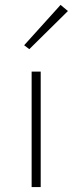

<svg xmlns="http://www.w3.org/2000/svg" viewBox="-20 -763 308 783"><path d="M109 0V-471H146V0ZM99.5 -562.5 78.5 -578.5 227 -743 257 -718Z"/></svg>

Font: Karla ExtraLight
Style: Regular
Weight: 250
Designer: Jonathan Pinhorn
Version: Version 2.004;gftools[0.9.33]